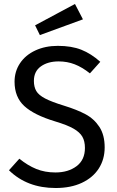

<svg xmlns="http://www.w3.org/2000/svg" viewBox="-20 -931 585 963"><path d="M483 -621 431 -563Q392 -594 354.5 -608.5Q317 -623 274 -623Q220 -623 185 -598Q150 -573 150 -525Q150 -495 162 -474.5Q174 -454 206.5 -437Q239 -420 301 -401Q366 -381 409 -358Q452 -335 478.5 -294.5Q505 -254 505 -192Q505 -132 475.5 -86Q446 -40 390.5 -14Q335 12 259 12Q116 12 25 -77L77 -135Q119 -101 162 -83.5Q205 -66 258 -66Q322 -66 364 -97.5Q406 -129 406 -189Q406 -223 393 -245.5Q380 -268 348.5 -286Q317 -304 257 -322Q151 -354 102 -399Q53 -444 53 -521Q53 -573 80.5 -614Q108 -655 157.5 -678Q207 -701 270 -701Q339 -701 388 -681.5Q437 -662 483 -621ZM396 -834 180 -755 156 -804 356 -911Z"/></svg>

Font: FiraGOUPP
Style: Medium
Weight: 400
Designer: bBox Type
Foundry: bBox Type GmbH
Version: Version 1.001